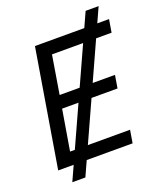

<svg xmlns="http://www.w3.org/2000/svg" viewBox="-163 -922 942 1119"><g transform="rotate(-20 308.0 -363.0)"><path d="M89.4 92.8 503.9 -819.3H584.5L170.4 92.8ZM35.6 0 156.2 -727.5H615.7L602.5 -647.9H232.9L193.8 -410.2H537.1L523.9 -330.6H180.2L138.2 -79.6H510.3L497.1 0Z"/></g></svg>

Font: Inter 24pt
Style: Italic
Weight: 400
Italic angle: -9.3988°
Designer: Rasmus Andersson
Foundry: rsms
Version: Version 4.001;git-66647c0bb